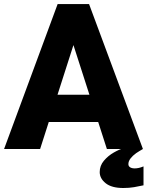

<svg xmlns="http://www.w3.org/2000/svg" viewBox="-20 -731 724 942"><path d="M176.8 0H0L262.7 -710.9H374.5L356.9 -561.5ZM323.7 -561.5 304.2 -710.9H417L681.2 0H504.4ZM500.5 -132.3H128.4V-266.1H500.5ZM585 191.4Q527.8 191.4 498.5 168Q469.2 144.5 469.2 113.3Q469.2 82 489.7 57.6Q510.3 33.2 538.6 17.1Q566.9 1 590.3 -5.4L681.2 0Q672.4 5.4 663.8 10.3Q655.3 15.1 647.9 20.5Q630.9 32.7 620.4 46.4Q609.9 60.1 609.9 74.2Q609.9 84.5 618.4 89.8Q627 95.2 641.1 95.2Q650.4 95.2 661.4 92.8Q672.4 90.3 684.1 85.4V178.2Q661.6 183.1 637.7 187.3Q613.8 191.4 585 191.4Z"/></svg>

Font: Heebo ExtraBold
Style: Regular
Weight: 800
Designer: Oded Ezer
Foundry: Ezer Type House
Version: Version 3.100